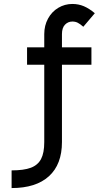

<svg xmlns="http://www.w3.org/2000/svg" viewBox="-20 -727 545 970"><path d="M38.6 133.8Q100.6 133.8 136 120.4Q171.4 106.9 187.5 76.2Q203.6 45.4 203.6 -9.3V-399.9H116.7V-487.8H203.6V-554.7Q203.6 -598.1 222.7 -633.1Q241.7 -668 274.4 -687.5Q307.1 -707 345.7 -707Q376.5 -707 403.6 -695.6Q430.7 -684.1 459 -660.2L400.9 -591.8Q384.3 -606.4 372.3 -612.3Q360.4 -618.2 345.7 -618.2Q323.7 -618.2 308.3 -602.3Q293 -586.4 293 -554.7V-487.8H441.9V-399.9H293V-9.3Q293 103.5 227.3 163.3Q161.6 223.1 38.6 223.1Z"/></svg>

Font: Acari Sans SemiBold
Style: Regular
Weight: 600
Designer: Alfredo Marco Pradil and Stefan Peev
Foundry: Hanken Design Co.
Version: Version 1.045;January 11, 2019;FontCreator 11.5.0.2425 64-bi